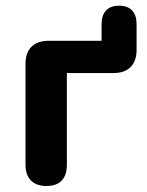

<svg xmlns="http://www.w3.org/2000/svg" viewBox="-20 -630 506 659"><path d="M67.5 -64.8V-410.8Q67.5 -449 88.1 -469.5Q108.8 -490 146.7 -490H328.7V-547.2Q328.7 -577.7 344.1 -594.1Q359.5 -610.4 388.8 -610.4Q418.1 -610.4 433.4 -594.1Q448.8 -577.7 448.8 -547.2V-458.5Q448.8 -420.6 428.3 -399.9Q407.8 -379.3 369.6 -379.3H209.5V-64.8Q209.5 -28.9 191.8 -10.2Q174 8.4 139.3 8.4Q104.8 8.4 86.2 -10.6Q67.5 -29.5 67.5 -64.8Z"/></svg>

Font: SN Pro Thin
Style: Regular
Weight: 200
Designer: Tobias Whetton
Foundry: Supernotes
Version: Version 1.003;Glyphs 3.3 (3324)